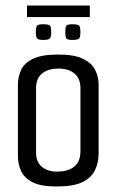

<svg xmlns="http://www.w3.org/2000/svg" viewBox="-20 -673 423 697"><path d="M186 4Q127 4 97 -12Q67 -28 56 -53.5Q45 -79 45 -106V-365Q45 -393 56 -418Q67 -443 98.5 -459Q130 -475 192 -475Q250 -475 281.5 -459.5Q313 -444 325.5 -419Q338 -394 338 -366V-115Q338 -83 325 -55.5Q312 -28 279.5 -12Q247 4 186 4ZM186 -50Q228 -50 250 -68.5Q272 -87 272 -124V-354Q272 -387 251 -405.5Q230 -424 192 -424Q154 -424 132.5 -406Q111 -388 111 -354V-118Q111 -85 132 -67.5Q153 -50 186 -50ZM243 -528Q223 -528 220 -535Q217 -542 217 -556Q217 -572 220 -578.5Q223 -585 243 -585Q265 -585 268.5 -578.5Q272 -572 272 -556Q272 -542 268.5 -535Q265 -528 243 -528ZM137 -528Q117 -528 113.5 -535Q110 -542 110 -556Q110 -572 113.5 -578.5Q117 -585 137 -585Q159 -585 162.5 -578.5Q166 -572 166 -556Q166 -542 162 -535Q158 -528 137 -528ZM78 -611V-653H306V-611Z"/></svg>

Font: Smooch Sans Thin Medium
Style: Regular
Weight: 500
Version: Version 1.010